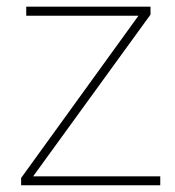

<svg xmlns="http://www.w3.org/2000/svg" viewBox="-20 -548 518 568"><path d="M78.1 -26.4H454.1V0H42.5V-21.5L389.6 -501.5H57.6V-528.3H425.3V-504.9Z"/></svg>

Font: Roboto Thin
Style: Regular
Weight: 250
Designer: Google
Version: Version 2.134; 2016